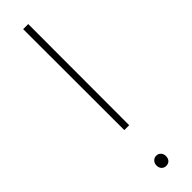

<svg xmlns="http://www.w3.org/2000/svg" viewBox="-253 -701 692 692"><g transform="rotate(-45 93.0 -354.5)"><path d="M104 -710.9 103.5 -195.8H78.6L78.1 -710.9ZM70.3 -23.9Q70.3 -34.2 77.1 -41.7Q84 -49.3 94.2 -49.3Q105.5 -49.3 112.1 -41.7Q118.7 -34.2 118.7 -23.9Q118.7 -11.7 112.1 -4.6Q105.5 2.4 94.2 2.4Q84 2.4 77.1 -4.6Q70.3 -11.7 70.3 -23.9Z"/></g></svg>

Font: Roboto Condensed Thin
Style: Regular
Weight: 250
Width: 3
Designer: Christian Robertson
Foundry: Google
Version: Version 3.009; 2024